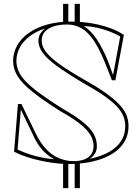

<svg xmlns="http://www.w3.org/2000/svg" viewBox="-20 -835 718 995"><path d="M367 140V0H394V140ZM307 140V0H334V140ZM307 -717V-815H334V-717ZM367 -717V-815H394V-717ZM340 15Q292 15 240.5 7Q189 -1 140.5 -15Q92 -29 53 -49L73 -296H91L165 -144Q188 -96 218 -63.5Q248 -31 285 -15.5Q322 0 361 0Q394 0 417.5 -9Q441 -18 453 -36Q465 -54 465 -78Q465 -108 448.5 -135.5Q432 -163 394.5 -193Q357 -223 291 -260Q201 -317 147.5 -360Q94 -403 71 -440.5Q48 -478 48 -519Q48 -562 69 -599.5Q90 -637 129.5 -664.5Q169 -692 224 -707.5Q279 -723 346 -723Q405 -723 456.5 -714Q508 -705 550.5 -689.5Q593 -674 622 -654L578 -419H560L524 -510Q495 -582 465.5 -625.5Q436 -669 402.5 -688.5Q369 -708 328 -708Q286 -708 256.5 -698Q227 -688 211.5 -669.5Q196 -651 196 -624Q196 -596 217 -567.5Q238 -539 287 -503.5Q336 -468 420 -420Q484 -384 527 -353.5Q570 -323 596.5 -295.5Q623 -268 634.5 -240.5Q646 -213 646 -182Q646 -138 627.5 -105Q609 -72 578 -49Q547 -26 507.5 -12Q468 2 425 8.5Q382 15 340 15ZM151 -136 88 -267 71 -60Q103 -45 136 -34.5Q169 -24 200.5 -18Q232 -12 260 -10Q225 -29 197.5 -60.5Q170 -92 151 -136ZM414 -700Q450 -678 480.5 -633Q511 -588 540 -517L566 -446L603 -646Q575 -662 544 -673.5Q513 -685 480.5 -692Q448 -699 414 -700ZM629 -182Q629 -211 618 -236Q607 -261 582.5 -286.5Q558 -312 516 -341Q474 -370 411 -405Q324 -457 273.5 -494Q223 -531 201 -562Q179 -593 179 -624Q179 -643 188 -658.5Q197 -674 213 -687Q166 -672 133 -646.5Q100 -621 82.5 -588.5Q65 -556 65 -519Q65 -491 77 -464.5Q89 -438 116.5 -410Q144 -382 189 -349Q234 -316 301 -274Q369 -235 408.5 -203.5Q448 -172 465 -142Q482 -112 482 -78Q482 -56 473 -41Q464 -26 446 -12Q483 -20 516 -33.5Q549 -47 574.5 -67.5Q600 -88 614.5 -116.5Q629 -145 629 -182Z"/></svg>

Font: Kalnia Glaze Thin SemiBold
Style: Regular
Weight: 600
Version: Version 1.110